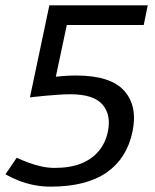

<svg xmlns="http://www.w3.org/2000/svg" viewBox="-35 -620 580 717"><path d="M228 -268Q207 -268 181.4 -266.2Q155.8 -264.5 131.9 -262.2Q108 -259.8 92.4 -258.1Q76.8 -256.3 76.8 -256.3L149.3 -600H516.7L501.8 -526.7H214.5L173.5 -333.7Q190.2 -335.3 209.9 -336.7Q229.7 -338 249.7 -338ZM154 77 169.2 7Q226.8 7 267.8 -9.3Q308.7 -25.7 333.9 -56.1Q359.2 -86.5 367.7 -128Q381 -190.3 348 -229.2Q315 -268 228 -268L249.7 -338Q377.7 -338 428.8 -281Q479.8 -224 459.7 -128Q438.8 -28.3 362.9 24.3Q287 77 154 77ZM154 77Q122 77 91.8 71Q61.7 65 35 54.5Q8.3 44 -14.7 31L27.5 -31Q48.5 -21 71.7 -12.5Q94.8 -4 119.5 1.5Q144.2 7 169.2 7Z"/></svg>

Font: Epunda Sans Light
Style: Italic
Weight: 300
Italic angle: -12.0243°
Designer: Simon Atzbach
Foundry: typofactur
Version: Version 2.204